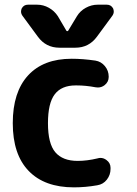

<svg xmlns="http://www.w3.org/2000/svg" viewBox="-20 -806 583 815"><path d="M284.2 -556.6Q331.1 -556.6 384.8 -548.8Q409.2 -544.9 425.3 -525.4Q441.4 -505.9 441.4 -480.5V-479.5Q441.4 -458 423.8 -444.3Q411.1 -434.6 395.5 -434.6Q390.6 -434.6 385.7 -435.5Q343.8 -443.4 305.7 -443.4Q303.7 -443.4 300.8 -443.4Q241.2 -443.4 212.4 -405.8Q183.6 -368.2 183.6 -283.2Q183.6 -196.3 214.8 -159.7Q246.1 -123 309.6 -123Q349.6 -123 394.5 -133.8Q400.4 -135.7 406.2 -135.7Q419.9 -135.7 431.6 -127Q449.2 -114.3 449.2 -93.8V-88.9Q449.2 -63.5 433.6 -43.5Q418 -23.4 392.6 -19.5Q342.8 -10.7 293.9 -10.7Q168.9 -10.7 101.6 -80.6Q34.2 -150.4 34.2 -283.2Q34.2 -415 99.1 -485.8Q164.1 -556.6 284.2 -556.6ZM261.7 -675.8Q262.7 -673.8 265.6 -673.8Q268.6 -673.8 269.5 -675.8L306.6 -737.3Q320.3 -759.8 344.2 -772.9Q368.2 -786.1 394.5 -786.1H433.6Q451.2 -786.1 460 -770.5Q462.9 -763.7 462.9 -756.8Q462.9 -748 457 -739.3L391.6 -650.4Q357.4 -603.5 299.8 -603.5H232.4Q174.8 -603.5 140.6 -650.4L75.2 -739.3Q69.3 -748 69.3 -756.8Q69.3 -763.7 72.3 -770.5Q81.1 -786.1 98.6 -786.1H137.7Q164.1 -786.1 187.5 -772.9Q210.9 -759.8 225.6 -737.3Z"/></svg>

Font: Gen Jyuu Gothic Bold
Style: Bold
Weight: 700
Designer: [Source Han Sans]
Ryoko NISHIZUKA  (kana & ideographs); Paul D. Hunt (Latin, Greek & Cyrillic); Wenlong ZHANG  (bopomofo
Version: Version 1.002.20150607